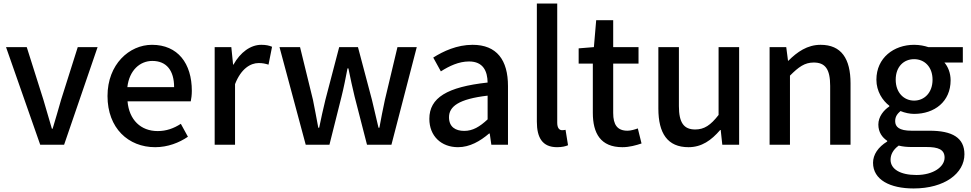

<svg xmlns="http://www.w3.org/2000/svg" viewBox="-20 -817 5480 1084"><path d="M207 0H342L531 -551H419L325 -254C310 -200 293 -144 277 -90H273C257 -144 241 -200 225 -254L131 -551H14Z M856 14C927 14 991 -11 1041 -45L1001 -118C961 -92 919 -77 870 -77C775 -77 709 -140 700 -245H1057C1060 -259 1063 -281 1063 -304C1063 -459 984 -564 838 -564C710 -564 587 -454 587 -275C587 -93 705 14 856 14ZM699 -325C710 -421 771 -473 840 -473C920 -473 963 -419 963 -325Z M1192 0H1307V-342C1341 -430 1395 -461 1440 -461C1463 -461 1476 -458 1496 -452L1516 -553C1499 -560 1482 -564 1455 -564C1395 -564 1337 -522 1298 -452H1296L1286 -551H1192Z M1706 0H1840L1908 -271C1921 -323 1931 -374 1942 -431H1947C1959 -374 1969 -324 1982 -272L2052 0H2190L2333 -551H2224L2153 -253C2141 -199 2132 -149 2122 -96H2117C2104 -149 2093 -199 2080 -253L2001 -551H1895L1817 -253C1804 -200 1793 -149 1782 -96H1777C1767 -149 1758 -199 1747 -253L1674 -551H1558Z M2566 14C2632 14 2691 -20 2741 -63H2745L2754 0H2848V-331C2848 -478 2785 -564 2648 -564C2560 -564 2483 -528 2426 -492L2469 -414C2516 -444 2570 -470 2628 -470C2709 -470 2732 -414 2733 -351C2504 -326 2404 -265 2404 -146C2404 -49 2471 14 2566 14ZM2601 -78C2552 -78 2515 -100 2515 -155C2515 -216 2570 -258 2733 -277V-143C2688 -101 2649 -78 2601 -78Z M3125 14C3154 14 3173 9 3187 3L3173 -84C3162 -82 3158 -82 3153 -82C3139 -82 3126 -93 3126 -124V-797H3011V-130C3011 -40 3042 14 3125 14Z M3494 14C3534 14 3572 3 3602 -7L3581 -92C3565 -86 3541 -79 3523 -79C3465 -79 3442 -113 3442 -179V-458H3585V-551H3442V-703H3346L3333 -551L3247 -544V-458H3327V-180C3327 -64 3371 14 3494 14Z M3867 14C3942 14 3996 -25 4046 -83H4049L4058 0H4153V-551H4037V-168C3992 -110 3956 -86 3905 -86C3841 -86 3813 -124 3813 -218V-551H3697V-204C3697 -64 3749 14 3867 14Z M4325 0H4440V-390C4489 -439 4523 -464 4574 -464C4639 -464 4667 -427 4667 -332V0H4782V-346C4782 -486 4730 -564 4613 -564C4538 -564 4481 -524 4431 -474H4429L4419 -551H4325Z M5138 247C5314 247 5425 161 5425 54C5425 -39 5357 -79 5228 -79H5126C5056 -79 5034 -101 5034 -133C5034 -160 5047 -175 5064 -190C5088 -180 5117 -174 5141 -174C5256 -174 5347 -243 5347 -364C5347 -405 5332 -441 5312 -464H5416V-551H5221C5200 -558 5172 -564 5141 -564C5027 -564 4928 -491 4928 -367C4928 -301 4963 -249 5001 -220V-216C4969 -195 4939 -158 4939 -114C4939 -70 4961 -41 4989 -22V-18C4938 13 4909 56 4909 102C4909 198 5005 247 5138 247ZM5141 -249C5084 -249 5037 -293 5037 -367C5037 -441 5083 -483 5141 -483C5199 -483 5245 -440 5245 -367C5245 -293 5198 -249 5141 -249ZM5154 171C5063 171 5008 138 5008 85C5008 57 5021 29 5054 5C5077 11 5102 13 5128 13H5211C5277 13 5313 27 5313 73C5313 124 5250 171 5154 171Z"/></svg>

Font: ChiuKong Gothic CL Medium
Style: Regular
Weight: 500
Designer: Ryoko NISHIZUKA 西塚涼子 (kana, bopomofo & ideographs); Paul D. Hunt (Latin, Greek & Cyrillic); Sandoll Communications 산돌커뮤니
Foundry: Adobe
Version: Version 1.300